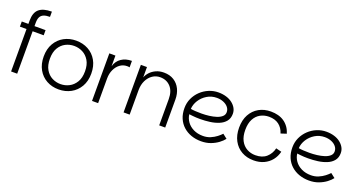

<svg xmlns="http://www.w3.org/2000/svg" viewBox="-41 -1411 3890 2071"><g transform="rotate(20 1903.5 -375.0)"><path d="M98 0V-487H22V-546H98V-584Q98 -629 109 -661.5Q120 -694 143.5 -715Q167 -736 203.5 -746.5Q240 -757 291 -757V-697Q246 -697 219 -685.5Q192 -674 180 -649.5Q168 -625 168 -584V-546H295V-487H168V0Z M644 7Q567 7 505.5 -27Q444 -61 408.5 -124Q373 -187 373 -273Q373 -360 409.5 -423Q446 -486 508 -519.5Q570 -553 646 -553Q723 -553 785 -519.5Q847 -486 883 -423Q919 -360 919 -273Q919 -187 882.5 -124Q846 -61 783.5 -27Q721 7 644 7ZM644 -54Q696 -54 742 -77.5Q788 -101 817.5 -149.5Q847 -198 847 -273Q847 -348 818 -396.5Q789 -445 743 -468.5Q697 -492 645 -492Q593 -492 547 -468.5Q501 -445 472.5 -396.5Q444 -348 444 -273Q444 -198 472.5 -149.5Q501 -101 546.5 -77.5Q592 -54 644 -54Z M1027 0V-546H1097V0ZM1065 -283 1097 -424Q1115 -486 1164 -519.5Q1213 -553 1284 -553V-479Q1277 -481 1269.5 -481.5Q1262 -482 1255 -482Q1210 -482 1174.5 -456Q1139 -430 1118 -385Q1097 -340 1097 -283Z M1389 0V-546H1459V-427Q1471 -460 1497.5 -488.5Q1524 -517 1563.5 -535Q1603 -553 1653 -553Q1720 -553 1768 -523Q1816 -493 1841.5 -440.5Q1867 -388 1867 -321V0H1798V-301Q1798 -392 1752 -442Q1706 -492 1632 -492Q1584 -492 1545 -465.5Q1506 -439 1482.5 -391.5Q1459 -344 1459 -281V0Z M2279 7Q2218 7 2165.5 -11.5Q2113 -30 2073.5 -65.5Q2034 -101 2012 -152Q1990 -203 1990 -269Q1990 -329 2013.5 -380.5Q2037 -432 2078 -471Q2119 -510 2171 -531.5Q2223 -553 2279 -553Q2328 -553 2369 -540.5Q2410 -528 2439.5 -505Q2469 -482 2485.5 -452.5Q2502 -423 2502 -388Q2502 -336 2474.5 -302Q2447 -268 2401 -249Q2355 -230 2300 -222.5Q2245 -215 2189 -215Q2166 -215 2143.5 -216Q2121 -217 2100.5 -219.5Q2080 -222 2062 -224Q2067 -179 2094.5 -140Q2122 -101 2169.5 -77.5Q2217 -54 2279 -54Q2325 -54 2364 -70.5Q2403 -87 2432.5 -110Q2462 -133 2479 -152L2530 -112Q2510 -85 2473.5 -57.5Q2437 -30 2388 -11.5Q2339 7 2279 7ZM2182 -276Q2225 -276 2269.5 -281.5Q2314 -287 2351 -299Q2388 -311 2411 -331.5Q2434 -352 2434 -382Q2434 -414 2413.5 -439Q2393 -464 2358.5 -478Q2324 -492 2283 -492Q2221 -492 2171 -461.5Q2121 -431 2091 -383.5Q2061 -336 2058 -284Q2079 -280 2111.5 -278Q2144 -276 2182 -276Z M2881 7Q2804 7 2744 -27Q2684 -61 2650 -124Q2616 -187 2616 -273Q2616 -360 2650 -422.5Q2684 -485 2744 -519Q2804 -553 2881 -553Q2925 -553 2963.5 -543Q3002 -533 3033 -512Q3064 -491 3087 -459.5Q3110 -428 3122 -386L3058 -365Q3039 -426 2994.5 -459.5Q2950 -493 2881 -493Q2828 -493 2783.5 -469Q2739 -445 2713 -396Q2687 -347 2687 -273Q2687 -199 2713 -150Q2739 -101 2783.5 -76.5Q2828 -52 2881 -52Q2961 -52 3007.5 -93.5Q3054 -135 3069 -199L3133 -183Q3119 -126 3085 -83.5Q3051 -41 2999.5 -17Q2948 7 2881 7Z M3518 7Q3457 7 3404.5 -11.5Q3352 -30 3312.5 -65.5Q3273 -101 3251 -152Q3229 -203 3229 -269Q3229 -329 3252.5 -380.5Q3276 -432 3317 -471Q3358 -510 3410 -531.5Q3462 -553 3518 -553Q3567 -553 3608 -540.5Q3649 -528 3678.5 -505Q3708 -482 3724.5 -452.5Q3741 -423 3741 -388Q3741 -336 3713.5 -302Q3686 -268 3640 -249Q3594 -230 3539 -222.5Q3484 -215 3428 -215Q3405 -215 3382.5 -216Q3360 -217 3339.5 -219.5Q3319 -222 3301 -224Q3306 -179 3333.5 -140Q3361 -101 3408.5 -77.5Q3456 -54 3518 -54Q3564 -54 3603 -70.5Q3642 -87 3671.5 -110Q3701 -133 3718 -152L3769 -112Q3749 -85 3712.5 -57.5Q3676 -30 3627 -11.5Q3578 7 3518 7ZM3421 -276Q3464 -276 3508.5 -281.5Q3553 -287 3590 -299Q3627 -311 3650 -331.5Q3673 -352 3673 -382Q3673 -414 3652.5 -439Q3632 -464 3597.5 -478Q3563 -492 3522 -492Q3460 -492 3410 -461.5Q3360 -431 3330 -383.5Q3300 -336 3297 -284Q3318 -280 3350.5 -278Q3383 -276 3421 -276Z"/></g></svg>

Font: Parkinsans Light
Style: Regular
Weight: 300
Designer: Red Stone, Indian Type Foundry
Foundry: Indian Type Foundry
Version: Version 1.000